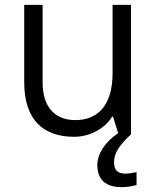

<svg xmlns="http://www.w3.org/2000/svg" viewBox="-20 -555 649 793"><path d="M483 218C503 218 523 215 544 209V156C526 160 511 162 497 162C466 162 451 147 451 116C451 75 475 43 521 0V-535H445V-254C445 -116 381 -59 291 -59C213 -59 156 -106 156 -215V-535H80V-216C80 -57 161 10 287 10C346 10 410 -20 443 -73H447L468 -5C414 31 382 81 382 126C382 187 416 218 483 218Z"/></svg>

Font: Frost Regular
Style: Regular
Weight: 400
Designer: Lee Frost
Foundry: Lee Frost for Ice Communication Norge AS
Version: Version 2.011;hotconv 1.0.107;makeotfexe 2.5.65593